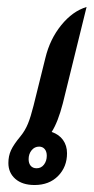

<svg xmlns="http://www.w3.org/2000/svg" viewBox="-20 -520 270 550"><path d="M172 -81Q172 -42 146.5 -16Q121 10 79 10Q44 10 24 -7.5Q4 -25 4 -53Q4 -73 11.5 -89.5Q19 -106 39 -130Q52 -146 60 -165.5Q68 -185 76 -217L110 -354Q123 -408 155.5 -448Q188 -488 228 -500L160 -224Q146 -170 128 -142Q149 -135 160.5 -119Q172 -103 172 -81ZM114 -74Q114 -86 108 -93Q102 -100 92 -100Q79 -100 70.5 -89.5Q62 -79 62 -64Q62 -52 68 -45Q74 -38 85 -38Q98 -38 106 -48.5Q114 -59 114 -74Z"/></svg>

Font: Srisakdi
Style: Bold
Weight: 700
Designer: Cadson Demak Co.,Ltd.
Foundry: Cadson Demak Co.,Ltd.
Version: Version 1.000